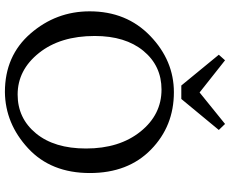

<svg xmlns="http://www.w3.org/2000/svg" viewBox="-100 -860 969 810"><g transform="rotate(90 385.0 -454.5)"><path d="M367.7 9.8Q214.8 9.8 121.1 -98.1Q27.3 -206.1 27.3 -347.7Q27.3 -503.4 131.1 -603.3Q234.9 -703.1 368.7 -703.1Q511.7 -703.1 610.6 -606.4Q709.5 -509.8 709.5 -348.6Q709.5 -184.6 605.2 -88.1Q501 8.3 367.7 9.8ZM378.4 -43.9Q478.5 -43.9 542.2 -121.3Q606 -198.7 606 -332.5Q606 -473.1 534.7 -562Q463.4 -650.9 357.4 -650.9Q257.3 -650.9 194.3 -574.7Q131.3 -498.5 131.3 -369.1Q131.3 -223.6 203.1 -133.8Q274.9 -43.9 378.4 -43.9ZM397 -734.4H340.3L210.4 -892.6L233.9 -918.9L369.6 -811.5L502.4 -918.9L527.8 -892.6Z"/></g></svg>

Font: Kelvinch
Style: Regular
Weight: 400
Designer: Paul James MIller
Foundry: High-Logic / Made with FontCreator
Version: Version 3.30 September 23, 2016